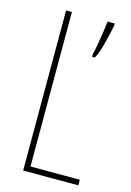

<svg xmlns="http://www.w3.org/2000/svg" viewBox="-111 -771 565 827"><g transform="rotate(15 171.5 -357.0)"><path d="M78 0H324V-25H104V-714H78ZM295 -704V-714H263C261 -687 244 -580 238 -564V-550H250C269 -580 288 -669 295 -704Z"/></g></svg>

Font: Noto Sans Bengali ExtraCondensed Thin
Style: Regular
Weight: 100
Width: 2
Designer: Joana Ranito - Universal Thirst; Jelle Bosma - Monotype Design Team
Foundry: Universal Thirst ehf.
Version: Version 3.000